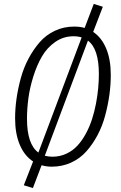

<svg xmlns="http://www.w3.org/2000/svg" viewBox="-20 -830 612 969"><path d="M450.2 -668.9Q492.7 -640.6 515.9 -585.2Q539.1 -529.8 539.1 -452.1Q539.1 -401.9 532 -350.6Q524.9 -299.3 510.7 -246.6Q496.6 -193.8 472.2 -147.9Q447.8 -102.1 416 -66.2Q384.3 -30.3 339.1 -9.5Q293.9 11.2 241.2 11.2Q213.9 11.2 189.9 3.9L146 119.1L100.1 105L147 -15.1Q103.5 -43.5 79.8 -99.4Q56.2 -155.3 56.2 -232.9Q56.2 -281.7 63.5 -332.8Q70.8 -383.8 85.2 -436.3Q99.6 -488.8 124.3 -534.9Q148.9 -581.1 180.7 -617.4Q212.4 -653.8 257.1 -674.8Q301.8 -695.8 354 -695.8Q384.8 -695.8 407.2 -689L453.1 -810.1L499 -795.9ZM116.2 -231Q116.2 -101.6 173.8 -60.1L392.1 -641.1Q374 -647 351.1 -647Q300.3 -647 259 -618.4Q217.8 -589.8 191.9 -545.4Q166 -501 148.2 -444.1Q130.4 -387.2 123.3 -334Q116.2 -280.8 116.2 -231ZM244.1 -39.1Q282.2 -39.1 314.7 -54.2Q347.2 -69.3 370.8 -95Q394.5 -120.6 413.3 -155.5Q432.1 -190.4 444.3 -228Q456.5 -265.6 464.4 -306.9Q472.2 -348.1 475.6 -385Q479 -421.9 479 -456.1Q479 -584 423.8 -625L206.1 -43.9Q226.6 -39.1 244.1 -39.1Z"/></svg>

Font: Fira Sans Compressed Light
Style: Italic
Weight: 300
Width: 3
Italic angle: -8°
Designer: Carrois Corporate & Edenspiekermann AG
Foundry: Carrois Corporate GbR & Edenspiekermann AG
Version: Version 4.203;PS 004.203;hotconv 1.0.88;makeotf.lib2.5.64775